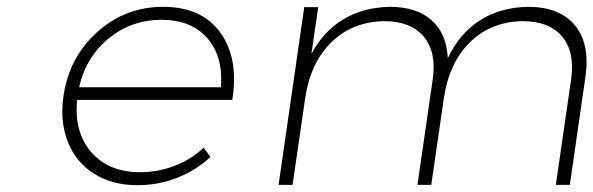

<svg xmlns="http://www.w3.org/2000/svg" viewBox="-20 -542 1740 563"><path d="M166 -259.8Q182.6 -374 265.1 -448Q347.7 -522 458 -522Q571.3 -522 626 -446.5Q680.7 -371.1 661.1 -249H206.1Q196.8 -154.3 247.8 -95.7Q298.8 -37.1 390.1 -37.1Q443.4 -37.1 491.9 -55.7Q540.5 -74.2 577.1 -108.9L597.2 -82Q555.2 -42.5 499.8 -20.8Q444.3 1 382.8 1Q310.1 1 256.8 -32Q203.6 -64.9 179.4 -124.8Q155.3 -184.6 166 -259.8ZM211.9 -286.1H627.9Q634.8 -376 588.1 -429.9Q541.5 -483.9 453.1 -483.9Q365.2 -483.9 298.6 -429.2Q231.9 -374.5 211.9 -286.1Z M796.9 0 872.1 -521H913.1L893.1 -383.8Q928.2 -450.2 986.8 -485.4Q1045.4 -520.5 1123 -522Q1201.7 -522 1245.8 -482.4Q1290 -442.9 1293 -371.1Q1327.1 -443.8 1387.2 -482.2Q1447.3 -520.5 1527.8 -522Q1621.1 -522 1665.8 -467.8Q1710.4 -413.6 1696.8 -317.9L1650.9 0H1609.9L1654.8 -310.1Q1666 -390.1 1628.2 -435.1Q1590.3 -480 1511.7 -480Q1418.5 -478 1357.7 -417.7Q1296.9 -357.4 1281.7 -254.9L1244.6 0H1204.1L1249 -310.1Q1260.3 -390.1 1222.2 -435.1Q1184.1 -480 1106 -480Q1012.7 -478 951.4 -417.7Q890.1 -357.4 875 -254.9L837.9 0Z"/></svg>

Font: Trueno UltraLight
Style: Italic
Weight: 250
Designer: Julieta Ulanovsky
Foundry: Julieta Ulanovsky
Version: Version 3.001b | FøM Fix